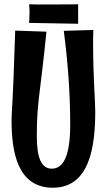

<svg xmlns="http://www.w3.org/2000/svg" viewBox="-20 -841 501 897"><path d="M425 -321C425 -365 415 -490 415 -627C415 -652 415 -676 416 -701L278 -697C296 -557 308 -413 308 -259C308 -117 278 -53 222 -53C172 -53 152 -106 152 -205C152 -365 167 -393 197 -693L51 -698C39 -312 34 -330 34 -279C34 -128 63 36 227 36C399 36 425 -156 425 -321ZM345 -821C345 -821 271 -820 203 -820C169 -820 137 -820 116 -821C117 -811 118 -798 118 -785C118 -760 116 -734 116 -734L345 -730V-821Z"/></svg>

Font: Rum Raisin
Style: Regular
Weight: 400
Designer: Astigmatic (AOETI)
Foundry: Astigmatic (AOETI)
Version: Version 1.000